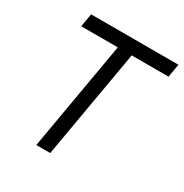

<svg xmlns="http://www.w3.org/2000/svg" viewBox="-163 -828 916 956"><g transform="rotate(30 295.0 -350.0)"><path d="M288 -640H368L257 0H177ZM88 -700H590L577 -624H75Z"/></g></svg>

Font: Fixel Italic Variable Display Thin
Style: Italic
Weight: 100
Italic angle: -10°
Designer: AlfaBravo + MacPaw
Foundry: Kyrylo Tkachov, Marchela Mozhyna, Serhii Makarenko, Maria Weinstein, Zakhar Kryvoshyya
Version: Version 1.210;Glyphs 3.2 (3217)